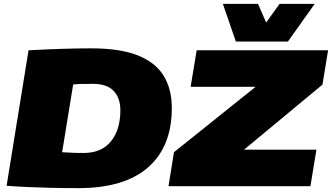

<svg xmlns="http://www.w3.org/2000/svg" viewBox="-20 -959 1710 989"><path d="M385 10Q306 10 242.5 8.5Q179 7 123.5 4.5Q68 2 14 -2L127 -700Q222 -705 301.5 -707.5Q381 -710 451 -710Q598 -710 689 -674Q780 -638 822.5 -569.5Q865 -501 865 -402Q865 -204 743 -97Q621 10 385 10ZM411 -171Q503 -171 551.5 -231Q600 -291 600 -391Q600 -454 565.5 -490.5Q531 -527 460 -527Q424 -527 400 -526.5Q376 -526 357 -524L300 -175Q321 -174 336 -173Q351 -172 368.5 -171.5Q386 -171 411 -171ZM848 0 876 -175 1297 -512H962L993 -700H1670L1641 -523L1237 -188H1610L1579 0ZM1601 -939 1463 -745H1195L1128 -939H1309L1351 -843L1420 -939Z"/></svg>

Font: Georama Extended Black
Style: Italic
Weight: 900
Width: 7
Italic angle: -9°
Designer: Jean-Baptiste Levee
Foundry: Production Type
Version: Version 1.000